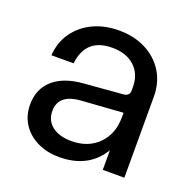

<svg xmlns="http://www.w3.org/2000/svg" viewBox="-99 -610 716 719"><g transform="rotate(20 258.5 -251.0)"><path d="M465 -322.5V0H379V-78Q325 11 208.5 11Q159 11 120.8 -8Q82.5 -27 61 -60.2Q39.5 -93.5 39.5 -137Q39.5 -199.5 81.5 -236.5Q123.5 -273.5 200 -279.5L353.5 -292Q379 -293.5 379 -316.5V-330Q379 -381 346.2 -411.5Q313.5 -442 257 -442Q151.5 -442 140 -337.5H51.5Q55 -389.5 82.2 -428.5Q109.5 -467.5 155 -489.5Q200.5 -511.5 258.5 -511.5Q319.5 -511.5 366 -487.5Q412.5 -463.5 438.8 -421Q465 -378.5 465 -322.5ZM126 -143Q126 -105 154.2 -83Q182.5 -61 231 -61Q297.5 -61 338.2 -102Q379 -143 379 -210.5V-227.5L214.5 -216Q126 -210 126 -143Z"/></g></svg>

Font: Overused Grotesk
Style: Regular
Weight: 450
Version: Version 0.004